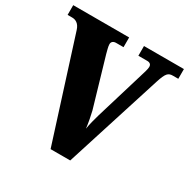

<svg xmlns="http://www.w3.org/2000/svg" viewBox="-161 -861 993 1008"><g transform="rotate(30 335.5 -357.0)"><path d="M81 -610 275 0H394L580 -585C599 -644 610 -655 639 -655H671V-714H429V-655H483C501 -655 508 -645 508 -633C508 -619 500 -596 492 -569L405 -281C397 -254 386 -212 382 -186C379 -215 369 -266 364 -285L278 -579C274 -596 267 -617 267 -632C267 -646 277 -655 294 -655H339V-714H0V-655H28C47 -655 70 -646 81 -610Z"/></g></svg>

Font: Noto Serif Sinhala SemiCondensed Black
Style: Regular
Weight: 900
Width: 4
Designer: Jelle Bosma - Monotype Design Team
Foundry: Monotype Imaging Inc.
Version: Version 2.007